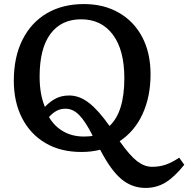

<svg xmlns="http://www.w3.org/2000/svg" viewBox="-20 -734 927 945"><path d="M696 191Q630 191 578 148Q526 105 473 3Q430 14 381 14Q278 14 203.5 -30Q129 -74 88.5 -153Q48 -232 48 -337Q48 -453 90.5 -538Q133 -623 210.5 -668.5Q288 -714 393 -714Q491 -714 565 -671.5Q639 -629 680 -551.5Q721 -474 721 -368Q721 -259 682 -173.5Q643 -88 569 -39Q619 32 655 59.5Q691 87 728 87Q765 87 795.5 76.5Q826 66 862 42L887 77Q838 138 794 164.5Q750 191 696 191ZM519 -114Q592 -182 592 -349Q592 -488 535.5 -563.5Q479 -639 379 -639Q282 -639 228.5 -567.5Q175 -496 175 -357Q175 -270 201 -208Q228 -236 256 -250Q284 -264 321 -264Q371 -264 418 -227.5Q465 -191 519 -114ZM393 -62Q425 -62 436 -66Q401 -136 370 -167.5Q339 -199 303 -199Q278 -199 258.5 -188.5Q239 -178 221 -158Q248 -112 292 -87Q336 -62 393 -62Z"/></svg>

Font: Literata Medium
Style: Regular
Weight: 500
Designer: Latin by Veronika Burian and Jose Scaglione. Greek by Irene Vlachou. Cyrillic by Vera Evstafieva.
Foundry: TypeTogether
Version: Version 3.103; ttfautohint (v1.8.4.7-5d5b);gftools[0.9.29]